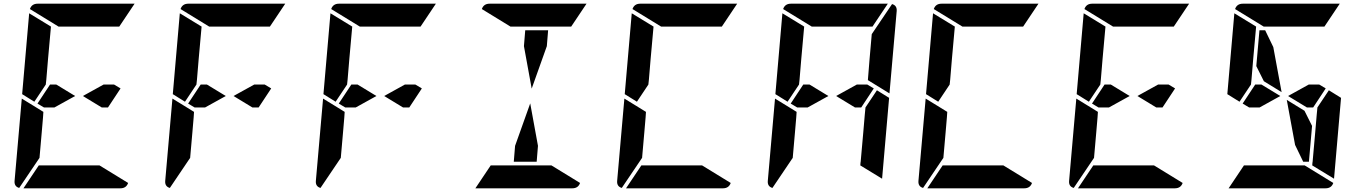

<svg xmlns="http://www.w3.org/2000/svg" viewBox="-20 -1020 7384 1040"><path d="M633 -541 565 -438H531L429 -500L541 -562H598ZM166 -469 100 -510 138 -948 256 -876 240 -698 231 -590 228 -562ZM194 -165 84 -2Q56 -10 59 -41L98 -486L155 -451L160 -448L215 -414L213 -384L206 -302ZM297 -876 142 -971Q152 -1000 184 -1000H390H514H709L626 -876H587H503H379ZM519 -124 674 -29Q664 0 632 0H426H302H107L190 -124H229H313H437ZM275 -438H218L183 -459L251 -562H285L387 -500Z M1449 -541 1381 -438H1347L1245 -500L1357 -562H1414ZM982 -469 916 -510 954 -948 1072 -876 1056 -698 1047 -590 1044 -562ZM1010 -165 900 -2Q872 -10 875 -41L914 -486L971 -451L976 -448L1031 -414L1029 -384L1022 -302ZM1113 -876 958 -971Q968 -1000 1000 -1000H1206H1330H1525L1442 -876H1403H1319H1195ZM1091 -438H1034L999 -459L1067 -562H1101L1203 -500Z M2265 -541 2197 -438H2163L2061 -500L2173 -562H2230ZM1798 -469 1732 -510 1770 -948 1888 -876 1872 -698 1863 -590 1860 -562ZM1826 -165 1716 -2Q1688 -10 1691 -41L1730 -486L1787 -451L1792 -448L1847 -414L1845 -384L1838 -302ZM1929 -876 1774 -971Q1784 -1000 1816 -1000H2022H2146H2341L2258 -876H2219H2135H2011ZM1907 -438H1850L1815 -459L1883 -562H1917L2019 -500Z M2818 -770 2825 -856H2949L2942 -770L2860 -540ZM2745 -876 2590 -971Q2600 -1000 2632 -1000H2838H2962H3157L3074 -876H3035H2951H2827ZM2967 -124 3122 -29Q3112 0 3080 0H2874H2750H2555L2638 -124H2677H2761H2885ZM2894 -230 2887 -144H2763L2770 -230L2852 -460Z M3430 -469 3364 -510 3402 -948 3520 -876 3504 -698 3495 -590 3492 -562ZM3458 -165 3348 -2Q3320 -10 3323 -41L3362 -486L3419 -451L3424 -448L3479 -414L3477 -384L3470 -302ZM3561 -876 3406 -971Q3416 -1000 3448 -1000H3654H3778H3973L3890 -876H3851H3767H3643ZM3783 -124 3938 -29Q3928 0 3896 0H3690H3566H3371L3454 -124H3493H3577H3701Z M4713 -541 4645 -438H4611L4509 -500L4621 -562H4678ZM4730 -531 4796 -490 4758 -52 4640 -124 4641 -138 4642 -144 4656 -302 4664 -396 4668 -438ZM4246 -469 4180 -510 4218 -948 4336 -876 4320 -698 4311 -590 4308 -562ZM4274 -165 4164 -2Q4136 -10 4139 -41L4178 -486L4235 -451L4240 -448L4295 -414L4293 -384L4286 -302ZM4377 -876 4222 -971Q4232 -1000 4264 -1000H4470H4594H4789L4706 -876H4667H4583H4459ZM4812 -998Q4840 -990 4837 -959L4798 -514L4681 -586L4690 -698L4702 -835ZM4355 -438H4298L4263 -459L4331 -562H4365L4467 -500Z M5062 -469 4996 -510 5034 -948 5152 -876 5136 -698 5127 -590 5124 -562ZM5090 -165 4980 -2Q4952 -10 4955 -41L4994 -486L5051 -451L5056 -448L5111 -414L5109 -384L5102 -302ZM5193 -876 5038 -971Q5048 -1000 5080 -1000H5286H5410H5605L5522 -876H5483H5399H5275ZM5415 -124 5570 -29Q5560 0 5528 0H5322H5198H5003L5086 -124H5125H5209H5333Z M6345 -541 6277 -438H6243L6141 -500L6253 -562H6310ZM5878 -469 5812 -510 5850 -948 5968 -876 5952 -698 5943 -590 5940 -562ZM5906 -165 5796 -2Q5768 -10 5771 -41L5810 -486L5867 -451L5872 -448L5927 -414L5925 -384L5918 -302ZM6009 -876 5854 -971Q5864 -1000 5896 -1000H6102H6226H6421L6338 -876H6299H6215H6091ZM6231 -124 6386 -29Q6376 0 6344 0H6138H6014H5819L5902 -124H5941H6025H6149ZM5987 -438H5930L5895 -459L5963 -562H5997L6099 -500Z M7161 -541 7093 -438H7059L6957 -500L7069 -562H7126ZM6785 -662 6802 -856H6833L6877 -765L6922 -521L6826 -580ZM7178 -531 7244 -490 7206 -52 7088 -124 7089 -138 7090 -144 7104 -302 7112 -396 7116 -438ZM6694 -469 6628 -510 6666 -948 6784 -876 6768 -698 6759 -590 6756 -562ZM6825 -876 6670 -971Q6680 -1000 6712 -1000H6918H7042H7237L7154 -876H7115H7031H6907ZM7047 -124 7202 -29Q7192 0 7160 0H6954H6830H6635L6718 -124H6757H6841H6965ZM6803 -438H6746L6711 -459L6779 -562H6813L6915 -500ZM7087 -338 7070 -144H7039L6995 -235L6950 -479L7046 -420Z"/></svg>

Font: DSEG14 Modern
Style: Bold Italic
Weight: 700
Italic angle: -5°
Designer: Keshikan(Twitter:@keshinomi_88pro)
Version: Version 0.46